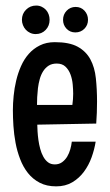

<svg xmlns="http://www.w3.org/2000/svg" viewBox="-20 -658 391 684"><path d="M325.7 -295.9Q325.7 -255.9 322.8 -217.8L112.8 -213.9Q112.8 -203.6 113.8 -189.2Q114.7 -174.8 116.9 -158.9Q119.1 -143.1 123.3 -127.7Q127.4 -112.3 134.3 -99.9Q141.1 -87.4 151.1 -79.8Q161.1 -72.3 175.3 -72.3Q190.4 -72.3 201.4 -80.3Q212.4 -88.4 219.5 -100.3Q226.6 -112.3 230.5 -126.5Q234.4 -140.6 235.8 -153.3H320.8Q316.4 -125.5 306.2 -97.2Q295.9 -68.8 278.8 -45.9Q261.7 -22.9 237.3 -8.5Q212.9 5.9 180.2 5.9Q146 5.9 121.3 -7.1Q96.7 -20 79.6 -41.5Q62.5 -63 51.8 -91.1Q41 -119.1 35.4 -149.2Q29.8 -179.2 27.8 -209.5Q25.9 -239.7 25.9 -265.6Q25.9 -289.1 28.6 -316.4Q31.2 -343.8 37.6 -370.6Q43.9 -397.5 54.9 -422.4Q65.9 -447.3 82.5 -466.1Q99.1 -484.9 122.1 -496.3Q145 -507.8 175.3 -507.8Q227.1 -507.8 256.8 -491.5Q286.6 -475.1 302 -446.5Q317.4 -418 321.5 -379.2Q325.7 -340.3 325.7 -295.9ZM240.7 -324.2Q240.7 -338.9 239 -357.4Q237.3 -376 231.2 -392.6Q225.1 -409.2 213.4 -420.4Q201.7 -431.6 182.1 -431.6Q165 -431.6 153.3 -424.1Q141.6 -416.5 133.8 -404.3Q126 -392.1 121.6 -376.2Q117.2 -360.4 115.2 -344Q113.3 -327.6 112.5 -312Q111.8 -296.4 111.8 -284.2H237.8Q240.7 -304.7 240.7 -324.2ZM293.5 -587.4Q293.5 -568.4 280.5 -555.4Q267.6 -542.5 248.5 -542.5Q229.5 -542.5 217 -555.7Q204.6 -568.8 204.6 -587.4Q204.6 -606.4 217.5 -619.9Q230.5 -633.3 249.5 -633.3Q268.6 -633.3 281 -619.9Q293.5 -606.4 293.5 -587.4ZM156.7 -587.4Q156.7 -565.9 142.6 -551.3Q128.4 -536.6 106.9 -536.6Q96.7 -536.6 87.6 -540.8Q78.6 -544.9 72 -552Q65.4 -559.1 61.8 -568.4Q58.1 -577.6 58.1 -587.4Q58.1 -608.9 72.8 -623.5Q87.4 -638.2 108.9 -638.2Q119.6 -638.2 128.4 -634Q137.2 -629.9 143.6 -623Q149.9 -616.2 153.3 -606.9Q156.7 -597.7 156.7 -587.4Z"/></svg>

Font: Maiden Orange
Style: Regular
Weight: 400
Designer: Astigmatic (AOETI)
Foundry: Astigmatic (AOETI)
Version: Version 1.000